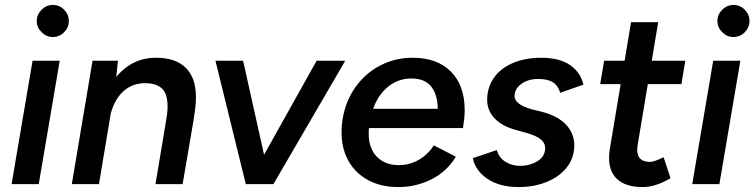

<svg xmlns="http://www.w3.org/2000/svg" viewBox="-20 -746 3057 778"><path d="M112 -500H222L137 0H27ZM129 -661Q129 -687 148.5 -706.5Q168 -726 194 -726Q221 -726 240 -706.5Q259 -687 259 -661Q259 -635 240 -615.5Q221 -596 194 -596Q168 -596 148.5 -615.5Q129 -635 129 -661Z M355 -500H458L451 -434Q515 -512 613 -512Q691 -512 732.5 -471.5Q774 -431 774 -351Q774 -321 768 -285L766 -270L765 -265L764 -257L720 0H610L653 -257Q659 -290 659 -314Q659 -367 635.5 -388Q612 -409 568 -409Q517 -409 481 -377Q445 -345 429 -287L381 0H271Z M853 -500H965L1050 -119L1263 -500H1379L1088 0H976Z M1364 -210Q1364 -238 1368 -262Q1380 -336 1420 -392.5Q1460 -449 1520.5 -480.5Q1581 -512 1652 -512Q1752 -512 1807.5 -455.5Q1863 -399 1863 -299Q1863 -271 1856 -227H1475Q1474 -219 1474 -204Q1474 -145 1507 -111Q1540 -77 1595 -77Q1641 -77 1678 -99Q1715 -121 1738 -157L1827 -111Q1791 -51 1728.5 -19.5Q1666 12 1594 12Q1524 12 1472 -16Q1420 -44 1392 -94Q1364 -144 1364 -210ZM1754 -305Q1753 -363 1727 -395.5Q1701 -428 1647 -428Q1594 -428 1553 -395Q1512 -362 1492 -305Z M1896 -105 1993 -138Q2002 -107 2028 -90.5Q2054 -74 2086 -74Q2127 -74 2158 -93Q2189 -112 2189 -146Q2189 -167 2171 -181.5Q2153 -196 2115 -207L2072 -219Q2015 -234 1984.5 -266Q1954 -298 1954 -341Q1954 -392 1981.5 -431Q2009 -470 2059 -491Q2109 -512 2173 -512Q2246 -512 2289 -483Q2332 -454 2344 -403L2250 -370Q2241 -400 2220 -413Q2199 -426 2160 -426Q2120 -426 2092.5 -406Q2065 -386 2065 -356Q2065 -340 2082.5 -326.5Q2100 -313 2135 -303L2176 -293Q2241 -276 2274 -240.5Q2307 -205 2307 -157Q2307 -106 2276.5 -67.5Q2246 -29 2194.5 -8.5Q2143 12 2083 12Q2004 12 1955 -21.5Q1906 -55 1896 -105Z M2448 -106Q2448 -123 2451 -142L2495 -405H2412L2428 -500H2511L2537 -656H2647L2621 -500H2757L2741 -405H2605L2564 -160Q2562 -144 2562 -139Q2562 -90 2614 -90Q2631 -90 2669 -109L2697 -24Q2636 12 2585 12Q2517 12 2482.5 -18.5Q2448 -49 2448 -106Z M2870 -500H2980L2895 0H2785ZM2887 -661Q2887 -687 2906.5 -706.5Q2926 -726 2952 -726Q2979 -726 2998 -706.5Q3017 -687 3017 -661Q3017 -635 2998 -615.5Q2979 -596 2952 -596Q2926 -596 2906.5 -615.5Q2887 -635 2887 -661Z"/></svg>

Font: Oak Sans Semibold
Style: Italic
Weight: 600
Italic angle: -9.49998°
Foundry: Erik Kennedy, Walven
Version: Version 1.000